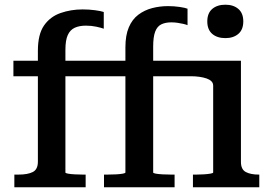

<svg xmlns="http://www.w3.org/2000/svg" viewBox="-20 -796 1145 816"><path d="M37 -538H438V-472H37ZM409 -538H832V-472H409ZM513 -63V-595Q513 -646 527.5 -680Q542 -714 568 -733.5Q594 -753 626.5 -761.5Q659 -770 694 -770Q720 -770 743.5 -766.5Q767 -763 777 -759V-689Q770 -692 759 -694.5Q748 -697 735 -699Q722 -701 708 -701Q683 -701 665.5 -692.5Q648 -684 639.5 -661.5Q631 -639 631 -598V-63Q631 -60 642 -58Q653 -56 671 -55Q689 -54 707 -54H722V0H422V-54H437Q457 -54 474 -55Q491 -56 502 -58Q513 -60 513 -63ZM258 -63Q258 -60 269 -58Q280 -56 297.5 -55Q315 -54 332 -54H344V0H41V-54H59Q98 -54 119.5 -65Q141 -76 141 -109V-580Q141 -650 167 -687.5Q193 -725 237 -740.5Q281 -756 331 -756Q359 -756 384.5 -752.5Q410 -749 421 -745V-674Q410 -678 389.5 -682.5Q369 -687 345 -687Q317 -687 297.5 -678Q278 -669 268 -647Q258 -625 258 -584ZM938 -634Q903 -634 882 -652Q861 -670 861 -705Q861 -740 882 -758Q903 -776 938 -776Q972 -776 993 -758Q1014 -740 1014 -705Q1014 -670 993 -652Q972 -634 938 -634ZM886 -63V-432Q886 -443 878.5 -450.5Q871 -458 858 -462.5Q845 -467 828 -469.5Q811 -472 791 -472H774L784 -538H1004V-108Q1004 -76 1024.5 -65Q1045 -54 1080 -54H1082V0H800V-54H815Q829 -54 845.5 -55Q862 -56 874 -58Q886 -60 886 -63Z"/></svg>

Font: Roboto Serif Medium
Style: Regular
Weight: 500
Designer: Greg Gazdowicz
Foundry: Commercial Type
Version: Version 1.008